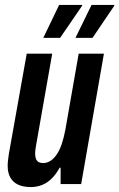

<svg xmlns="http://www.w3.org/2000/svg" viewBox="-20 -744 482 776"><path d="M105 12Q74 12 53.5 2.5Q33 -7 22 -26Q11 -45 11 -74Q11 -85 12.5 -97.5Q14 -110 16 -123L88 -527H191L125 -152Q124 -145 123 -138Q122 -131 122 -124Q122 -112 125 -103Q128 -94 135.5 -89.5Q143 -85 155 -85Q170 -85 184 -94Q198 -103 209.5 -120Q221 -137 229.5 -162Q238 -187 244 -219L298 -527H400L308 0H225V-66H221Q206 -39 188 -21.5Q170 -4 149 4Q128 12 105 12ZM155 -591 219 -724H312V-721L223 -591ZM285 -591 350 -724H442V-721L354 -591Z"/></svg>

Font: Archivo ExtraCondensed SemiBold
Style: Italic
Weight: 600
Width: 2
Italic angle: -10°
Designer: Hector Gatti
Foundry: Omnibus-Type
Version: Version 2.001